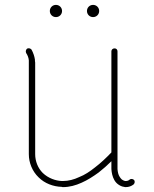

<svg xmlns="http://www.w3.org/2000/svg" viewBox="-20 -768 630 786"><path d="M209 -723C209 -723 209 -723 209 -723C209 -723 209 -723 209 -723C209 -723 209 -723 209 -723C209 -723 209 -723 209 -723ZM209 -748C195 -748 184 -737 184 -723C184 -709 195 -698 209 -698C223 -698 234 -709 234 -723C234 -737 223 -748 209 -748ZM361 -723C361 -723 361 -723 361 -723C361 -723 361 -723 361 -723C361 -723 361 -723 361 -723C361 -723 361 -723 361 -723ZM361 -748C347 -748 336 -737 336 -723C336 -709 347 -698 361 -698C375 -698 386 -709 386 -723C386 -737 375 -748 361 -748ZM461 -80V-558C461 -565 456 -570 449 -570C442 -570 436 -565 436 -558V-144C415 -122 393 -101 368 -82C348 -66 327 -52 304 -43C283 -33 260 -27 238 -27C236 -27 233 -27 233 -27C208 -28 178 -38 155 -60C135 -80 124 -108 124 -137V-512C123 -516 123 -520 123 -524C121 -538 116 -552 109 -565C105 -570 97 -572 91 -569C86 -565 84 -557 87 -551C93 -542 97 -532 98 -521C98 -518 98 -515 98 -512V-137C98 -102 112 -67 138 -42C163 -17 198 -4 233 -3C234 -2 236 -2 238 -2C264 -2 290 -9 314 -20C339 -31 362 -46 384 -62C402 -76 420 -92 436 -108V-80V-78V-76C437 -61 440 -45 448 -31C452 -24 457 -18 464 -13C471 -8 479 -4 488 -3C490 -2 493 -2 495 -2C507 -2 518 -6 527 -13C532 -18 533 -26 529 -31C524 -36 516 -37 511 -33C507 -29 501 -27 495 -27C494 -27 493 -27 492 -27C488 -28 483 -30 479 -33C476 -36 472 -40 470 -44C464 -53 462 -64 461 -76V-78Z"/></svg>

Font: LS
Style: Light
Weight: 300
Designer: BSozoo
Foundry: BSozoo
Version: Version 001.000